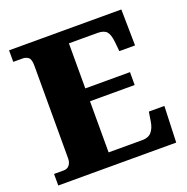

<svg xmlns="http://www.w3.org/2000/svg" viewBox="-127 -834 930 953"><g transform="rotate(-20 337.5 -357.0)"><path d="M21 0V-61H72Q92 -61 102.5 -75Q113 -89 113 -110V-599Q113 -634 100 -643.5Q87 -653 70 -653H21V-714H614L617 -523H534L529 -573Q525 -613 511 -629Q497 -645 462 -645H312V-407H548V-339H312V-69H491Q523 -69 539.5 -88.5Q556 -108 561 -141L569 -191H651L644 0Z"/></g></svg>

Font: Noto Serif Ethiopic Black
Style: Regular
Weight: 900
Designer: Monotype Design Team
Foundry: Monotype Imaging Inc.
Version: Version 2.102; ttfautohint (v1.8.4.7-5d5b)